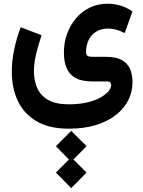

<svg xmlns="http://www.w3.org/2000/svg" viewBox="-20 -438 762 1021"><path d="M358.5 398.1 277.3 479.5 358.5 562.5 440.2 479.5ZM358.5 258 277.3 339.4 358.5 422.4 440.2 339.4ZM346 246.3Q427.6 246.3 490.6 226.8Q553.5 207.3 596.8 173Q640 138.8 662.4 94.2Q684.7 49.7 684.7 -0.6Q684.7 -39.8 671.9 -70.4Q659.1 -100.9 628.4 -118.4Q597.7 -135.8 543.8 -135.8H470.4Q454.7 -135.8 446 -140.7Q437.4 -145.5 437.4 -160.2Q437.4 -196.1 451.2 -224.6Q465 -253 491.1 -269.6Q517.2 -286.1 553.4 -286.1Q573 -286.1 595.7 -280.7Q618.4 -275.2 643 -262L684.4 -376.9Q655.1 -397.9 621.1 -408.1Q587 -418.2 552.7 -418.2Q499.5 -418.2 456.4 -397Q413.4 -375.8 382.9 -339.2Q352.5 -302.6 336.2 -256.4Q319.9 -210.2 319.9 -159.9Q319.9 -110.3 332.8 -79.6Q345.8 -48.9 367.6 -32.6Q389.3 -16.3 415.9 -10.6Q442.6 -4.9 469.8 -4.9H548.9Q561.7 -4.9 566.5 0.7Q571.3 6.2 571.3 14.9Q571.3 29.9 556.7 47.5Q542 65.1 513.6 80.9Q485.2 96.7 443.1 106.7Q401.1 116.7 346 116.7Q275.3 116.7 234.9 92.8Q194.4 68.9 177.4 28.9Q160.4 -11.1 160.4 -59.2Q160.4 -102.3 172.2 -151.3Q183.9 -200.3 201.1 -250.5L90.4 -293.4Q67.5 -233.7 55.1 -172.9Q42.7 -112.2 42.7 -55.2Q42.7 30.1 74.6 98.3Q106.5 166.5 173.7 206.4Q240.9 246.3 346 246.3Z"/></svg>

Font: Vazirmatn NL
Style: Regular
Weight: 400
Designer: Saber Rastikerdar
Foundry: Saber Rastikerdar
Version: Version 33.003